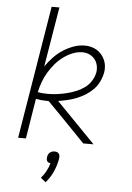

<svg xmlns="http://www.w3.org/2000/svg" viewBox="-63 -781 725 1058"><g transform="rotate(5 300.0 -252.0)"><path d="M58 0 179 -735H222L167 -404Q186 -431 209 -455.5Q232 -480 260 -498Q288 -516 318.5 -527Q349 -538 381 -538Q399 -538 416 -533.5Q433 -529 447.5 -520Q462 -511 473 -498Q484 -485 491 -469.5Q498 -454 500 -436Q502 -418 499 -400Q494 -374 482.5 -349.5Q471 -325 452 -305.5Q433 -286 410 -271.5Q387 -257 362 -247Q337 -237 311.5 -231Q286 -225 260 -221L475 0H418L301 -121L208 -216Q206 -216 203.5 -216Q201 -216 199 -216Q183 -216 167.5 -217.5Q152 -219 137 -222L101 0ZM202 -255Q227 -255 252.5 -258.5Q278 -262 303 -268Q328 -274 353 -284Q378 -294 400 -309.5Q422 -325 436.5 -348Q451 -371 456 -397Q459 -417 454.5 -436Q450 -455 438 -469.5Q426 -484 408.5 -492Q391 -500 371 -500Q342 -500 314.5 -488.5Q287 -477 263 -459Q239 -441 219.5 -417.5Q200 -394 185 -368.5Q170 -343 160 -315.5Q150 -288 144 -260Q158 -257 172.5 -256Q187 -255 202 -255ZM230 231 202 209Q218 191 229.5 169.5Q241 148 248 125Q242 124 237 121.5Q232 119 229 114.5Q226 110 225.5 104Q225 98 226 92Q227 85 230 78.5Q233 72 238.5 67Q244 62 251 60Q258 58 265 58Q272 58 278 60Q284 62 288 67Q292 72 293 78.5Q294 85 293 92V94L291 105Q284 139 269 171.5Q254 204 230 231Z"/></g></svg>

Font: Iosevka Curly XLtEx
Style: Italic
Weight: 200
Width: 7
Italic angle: -9°
Monospace: yes
Designer: Belleve Invis
Foundry: Belleve Invis
Version: Version 11.1.0; ttfautohint (v1.8.3)